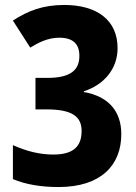

<svg xmlns="http://www.w3.org/2000/svg" viewBox="-20 -795 549 774"><path d="M216 -41C388 -41 469 -130 469 -254C469 -349 415 -407 318 -424V-427C399 -453 454 -517 454 -601C454 -713 372 -775 239 -775C154 -775 93 -752 32 -712L102 -603C134 -623 173 -643 219 -643C275 -643 300 -617 300 -570C300 -515 268 -481 171 -481H123V-354H168C271 -354 309 -325 309 -267C309 -205 276 -172 195 -172C140 -172 88 -185 32 -210V-73C84 -51 147 -41 216 -41Z"/></svg>

Font: Noto Sans Tamil UI Condensed ExtraBold
Style: Regular
Weight: 800
Width: 3
Designer: Jelle Bosma - Monotype Design Team
Foundry: Monotype Imaging Inc.
Version: Version 2.004